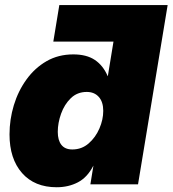

<svg xmlns="http://www.w3.org/2000/svg" viewBox="-20 -748 700 779"><path d="M210 11.7Q120.1 11.7 69.3 -46.1Q18.6 -104 18.6 -202.6Q18.6 -263.2 36.1 -321Q53.7 -378.9 87.4 -425.5Q121.1 -472.2 168.9 -499.8Q216.8 -527.3 277.3 -527.3Q331.1 -527.3 364.7 -504.9Q398.4 -482.4 417 -439H417.5L440.4 -579.1H196.3L220.7 -727.5H660.2L540 0H346.7L358.9 -75.2H358.4Q334.5 -28.3 296.1 -8.3Q257.8 11.7 210 11.7ZM273.4 -141.6Q311.5 -141.6 339.6 -166Q367.7 -190.4 383.3 -226.6Q398.9 -262.7 398.9 -298.3Q398.9 -334.5 380.9 -354.7Q362.8 -375 332 -375Q293.5 -375 267.3 -349.6Q241.2 -324.2 227.8 -286.6Q214.4 -249 214.4 -212.9Q214.4 -179.2 229 -160.4Q243.7 -141.6 273.4 -141.6Z"/></svg>

Font: Inter Display Black
Style: Italic
Weight: 900
Italic angle: -9.39999°
Designer: Rasmus Andersson
Foundry: rsms
Version: Version 4.000;git-a52131595